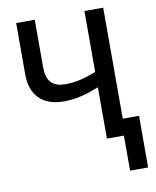

<svg xmlns="http://www.w3.org/2000/svg" viewBox="-97 -788 858 1058"><g transform="rotate(-10 332.0 -259.0)"><path d="M554 -714H449V-373C384 -348 337 -335 276 -335C203 -335 171 -372 171 -448V-714H67V-427C67 -308 134 -243 252 -243C320 -243 378 -259 449 -287V0H544V196H645V-93H554Z"/></g></svg>

Font: Noto Sans SemiCondensed Medium
Style: Regular
Weight: 500
Width: 4
Designer: Monotype Design Team
Foundry: Monotype Imaging Inc.
Version: Version 2.013